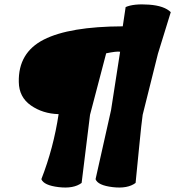

<svg xmlns="http://www.w3.org/2000/svg" viewBox="-20 -845 792 868"><path d="M535 -726 548 -813Q584 -829 653.5 -824Q723 -819 752 -790L694 -602L625 -326Q620 -293 609 -180Q598 -67 593 -18Q557 9 489.5 1Q422 -7 412 -35L482 -347L523 -611Q508 -614 460 -604L387 -326L349 -18Q313 9 245.5 1Q178 -7 167 -35Q222 -176 245 -329Q173 -331 119.5 -368.5Q66 -406 65 -474Q62 -607 178 -666Q294 -725 535 -726Z"/></svg>

Font: Tillana ExtraBold
Style: Regular
Weight: 800
Designer: Lipi Raval (Devanagari, Latin), Jonny Pinhorn (Latin)
Foundry: Indian Type Foundry
Version: Version 2.003;PS 1.0;hotconv 1.0.79;makeotf.lib2.5.61930; tt